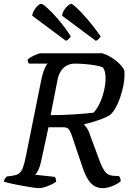

<svg xmlns="http://www.w3.org/2000/svg" viewBox="-31 -982 683 1002"><path d="M171 0Q165 0 147 -2.5Q129 -5 105.5 -9Q82 -13 58.5 -17.5Q35 -22 16 -26.5Q-3 -31 -11 -34Q-9 -45 -3 -52.5Q3 -60 4 -61L34 -65Q56 -68 68 -76.5Q80 -85 88 -105.5Q96 -126 104 -166L185 -568Q193 -604 202 -625Q211 -646 218 -650H120Q117 -654 115 -659Q113 -664 113 -671Q120 -678 133.5 -685.5Q147 -693 161 -698.5Q175 -704 181 -704H503Q526 -697 547 -684.5Q568 -672 585.5 -656Q603 -640 615 -621Q617 -617 618 -610Q619 -603 619 -592Q619 -565 612.5 -533.5Q606 -502 595.5 -471.5Q585 -441 571 -417Q557 -393 542 -381Q529 -373 506.5 -364Q484 -355 458.5 -347Q433 -339 409 -334V-329Q420 -319 426.5 -307.5Q433 -296 442 -269L488 -145Q501 -108 517.5 -86Q534 -64 571 -64H589Q594 -59 596.5 -51Q599 -43 599 -36Q578 -19 551.5 -9.5Q525 0 506 0Q467 0 441.5 -28Q416 -56 396 -120L344 -274Q338 -293 329.5 -305.5Q321 -318 299 -318H222L183 -138Q178 -114 169.5 -96Q161 -78 153 -70L255 -59Q257 -57 259.5 -50.5Q262 -44 262 -34Q245 -21 217 -10.5Q189 0 171 0ZM233 -381Q292 -381 354 -385Q416 -389 457 -394Q476 -414 490 -444.5Q504 -475 512 -509.5Q520 -544 520 -574Q520 -592 516.5 -606.5Q513 -621 506 -630Q491 -637 466.5 -641Q442 -645 414 -647.5Q386 -650 359 -650Q336 -650 317.5 -640Q299 -630 287 -611.5Q275 -593 270 -569ZM469 -769 293 -900Q295 -916 304 -930Q313 -944 324 -953Q335 -962 340 -962Q347 -962 369.5 -941Q392 -920 424.5 -882.5Q457 -845 494 -793Q493 -787 484.5 -779Q476 -771 469 -769ZM313 -769 137 -900Q139 -915 147.5 -929Q156 -943 166.5 -952.5Q177 -962 184 -962Q192 -962 216.5 -940Q241 -918 273.5 -880Q306 -842 338 -793Q337 -788 329 -780Q321 -772 313 -769Z"/></svg>

Font: Texturina 12pt Medium
Style: Italic
Weight: 500
Italic angle: -11°
Designer: Guillermo Torres Carreño
Foundry: Omnibus-Type
Version: Version 1.002